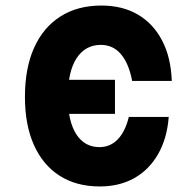

<svg xmlns="http://www.w3.org/2000/svg" viewBox="-20 -654 690 693"><path d="M210 -243V-366H395V-243ZM340 19Q256 19 195.5 -19.5Q135 -58 102.5 -130.5Q70 -203 70 -304Q70 -408 103 -481.5Q136 -555 198 -594.5Q260 -634 346 -634Q422 -634 477.5 -601.5Q533 -569 565 -508Q597 -447 600 -362H457Q445 -425 416.5 -458.5Q388 -492 344 -492Q288 -492 256.5 -444Q225 -396 225 -304Q225 -217 255 -170Q285 -123 339 -123Q378 -123 405 -151Q432 -179 445 -232H589Q583 -154 550.5 -97.5Q518 -41 464.5 -11Q411 19 340 19Z"/></svg>

Font: Martian Mono SemiCondensed
Style: Bold
Weight: 700
Width: 4
Designer: Roman Shamin
Foundry: Evil Martians
Version: Version 1.000